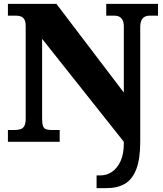

<svg xmlns="http://www.w3.org/2000/svg" viewBox="-20 -734 846 994"><path d="M480 240V174H501Q533 174 560 155.5Q587 137 604 100.5Q621 64 621 9V0L198 -533V-121Q198 -95 202.5 -82Q207 -69 218 -65Q229 -61 246 -61H289V0H21V-61H54Q72 -61 85.5 -65Q99 -69 106 -82Q113 -95 113 -121V-597Q113 -622 106 -633.5Q99 -645 87.5 -649Q76 -653 63 -653H21V-714H272L621 -255V-597Q621 -618 614.5 -630Q608 -642 597.5 -647.5Q587 -653 573 -653H530V-714H798V-653H755Q740 -653 729 -647Q718 -641 712 -628Q706 -615 706 -593V0Q706 89 685.5 142Q665 195 626.5 217.5Q588 240 532 240Z"/></svg>

Font: Noto Serif Khmer Black
Style: Regular
Weight: 900
Version: Version 2.003